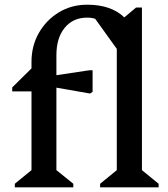

<svg xmlns="http://www.w3.org/2000/svg" viewBox="-20 -797 715 817"><path d="M43 0V-15L114 -73V-408H32V-425L114 -506V-534Q114 -602 145.5 -657Q177 -712 230.5 -744.5Q284 -777 351 -777Q453 -777 509 -723L559 -765H584V-73L655 -15V0H406V-15L477 -73V-589L385 -717Q370 -722 351 -722Q291 -722 255.5 -679Q220 -636 220 -562V-477L360 -498H374V-406L363 -399L220 -424V-73L292 -15V0Z"/></svg>

Font: Platypi
Style: Regular
Weight: 400
Designer: David Sargent
Foundry: Bolt Cutter Type
Version: Version 1.200; ttfautohint (v1.8.4.7-5d5b)